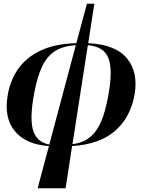

<svg xmlns="http://www.w3.org/2000/svg" viewBox="-20 -780 794 1036"><path d="M183 236 244 8Q119 0 59.5 -73Q0 -146 22 -269Q36 -350 80.5 -411.5Q125 -473 202 -508.5Q279 -544 392 -547L449 -760H489L456 -547Q604 -540 665.5 -464.5Q727 -389 706 -269Q684 -146 600.5 -73.5Q517 -1 369 8L334 236ZM163 -269Q139 -136 159.5 -74Q180 -12 246 0L389 -536Q319 -532 275 -503Q231 -474 205 -416.5Q179 -359 163 -269ZM565 -269Q589 -401 565.5 -465Q542 -529 454 -536L371 -2Q427 -9 464.5 -39Q502 -69 526 -125Q550 -181 565 -269Z"/></svg>

Font: Noto Serif Display SemiCondensed
Style: Bold Italic
Weight: 700
Width: 4
Italic angle: -12°
Designer: Monotype Design Team
Foundry: Monotype Imaging Inc.
Version: Version 2.009